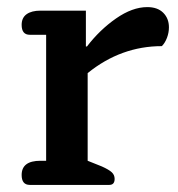

<svg xmlns="http://www.w3.org/2000/svg" viewBox="-20 -521 501 541"><path d="M41 -28Q41 -68 94 -68H110V-423H64Q41 -423 41 -451Q41 -471 55 -481Q69 -491 94 -491H222V-390H225Q261 -437 307 -469Q353 -501 395 -501Q424 -501 440 -485Q456 -469 456 -444Q456 -429 450.5 -414.5Q445 -400 436 -391Q321 -391 227 -315V-68L267 -52Q287 -43 295 -35.5Q303 -28 303 -17Q303 0 288 0H64Q41 0 41 -28Z"/></svg>

Font: Maitree Semibold
Style: Regular
Weight: 600
Designer: CadsonDemak Team
Foundry: CadsonDemak
Version: Version 1.000